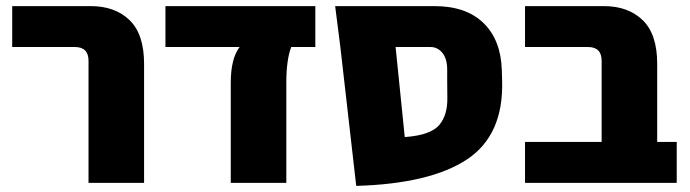

<svg xmlns="http://www.w3.org/2000/svg" viewBox="-20 -599 2262 629"><path d="M270 0V-400Q270 -445 225 -445H20V-579H277Q357 -579 404.5 -533Q452 -487 452 -390V0Z M736 0V-328Q736 -407 765 -445H522V-579H1013V-445H934Q918 -403 918 -328V0Z M1625 -334Q1630 -156 1509.5 -76.5Q1389 3 1147 10L1095 -445L1078 -579H1403Q1507 -579 1564 -523.5Q1621 -468 1624 -369ZM1306 -150Q1349 -153 1377 -163Q1405 -173 1419 -189.5Q1433 -206 1439.5 -228.5Q1446 -251 1445.5 -278.5Q1445 -306 1445 -338V-371Q1445 -406 1429.5 -425.5Q1414 -445 1390 -445H1276Z M2133 -134H2197V0H1951H1700V-134H1951V-400Q1951 -445 1906 -445H1700V-579H1958Q2038 -579 2085.5 -533Q2133 -487 2133 -390Z"/></svg>

Font: Assistant ExtraBold
Style: Regular
Weight: 800
Designer: Hebrew By Ben Nathan, Latin by Paul Hunt
Version: Version 2.001;PS 002.001;hotconv 1.0.88;makeotf.lib2.5.64775